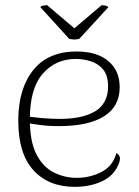

<svg xmlns="http://www.w3.org/2000/svg" viewBox="-20 -714 540 746"><path d="M163 -694 269 -604 375 -694Q380 -694 388.5 -692.5Q397 -691 401 -686L288 -563Q282 -562 275.5 -561Q269 -560 262 -561Q255 -562 249 -563L137 -686Q139 -691 149 -692.5Q159 -694 163 -694ZM270 12Q169 12 110 -52.5Q51 -117 51 -245Q51 -369 109 -441.5Q167 -514 278 -514Q329 -514 366 -498Q403 -482 424 -451Q445 -420 445 -375Q445 -300 384 -262Q323 -224 210 -224Q168 -224 134.5 -228.5Q101 -233 70 -238L71 -265Q99 -259 139 -255.5Q179 -252 212 -252Q256 -252 291 -259.5Q326 -267 350.5 -282Q375 -297 387.5 -321.5Q400 -346 400 -378Q400 -420 381.5 -443Q363 -466 334 -475.5Q305 -485 275 -485Q196 -485 146 -427.5Q96 -370 96 -251Q96 -164 121.5 -114.5Q147 -65 189 -44Q231 -23 278 -23Q330 -23 374.5 -46Q419 -69 432 -119Q441 -115 445 -105.5Q449 -96 440 -74Q421 -30 375 -9Q329 12 270 12Z"/></svg>

Font: Arima Thin ExtraLight
Style: Regular
Weight: 250
Version: Version 1.100